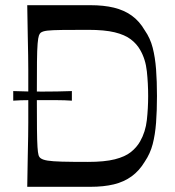

<svg xmlns="http://www.w3.org/2000/svg" viewBox="-20 -720 676 740"><path d="M85 0Q86 -72 87 -118Q88 -164 88.5 -194Q89 -224 89 -247Q89 -270 89 -293.5Q89 -317 89 -350Q89 -383 89 -406.5Q89 -430 89 -452.5Q89 -475 88.5 -505.5Q88 -536 87 -582Q86 -628 85 -700H328Q380 -700 419 -690.5Q458 -681 487.5 -660Q517 -639 538 -603Q559 -573 568.5 -536Q578 -499 581.5 -453Q585 -407 585 -350Q585 -293 581.5 -247Q578 -201 568.5 -164.5Q559 -128 538 -97Q517 -62 487.5 -40.5Q458 -19 419 -9.5Q380 0 328 0ZM319 -96Q383 -96 422.5 -106Q462 -116 484.5 -134Q507 -152 520 -175Q541 -212 546 -257.5Q551 -303 551 -350Q551 -398 546 -445Q541 -492 520 -528Q507 -551 484 -568.5Q461 -586 422 -595.5Q383 -605 319 -605Q255 -605 218 -604.5Q181 -604 163 -602Q145 -600 137 -594Q133 -591 130 -583Q127 -575 125 -552Q123 -529 122.5 -481.5Q122 -434 122 -350Q122 -269 122.5 -222.5Q123 -176 124.5 -153.5Q126 -131 128.5 -122.5Q131 -114 137 -110Q145 -104 163.5 -101Q182 -98 219 -97Q256 -96 319 -96ZM31 -332V-369Q59 -368 87 -367.5Q115 -367 143 -367Q172 -367 200.5 -367.5Q229 -368 257 -369V-332Q229 -334 200.5 -334Q172 -334 143 -334Q115 -334 87 -334Q59 -334 31 -332Z"/></svg>

Font: Ojuju Medium
Style: Regular
Weight: 500
Designer: Chisaokwu Joboson, Mirko Velimirovic
Foundry: Udi Foundry
Version: Version 1.000